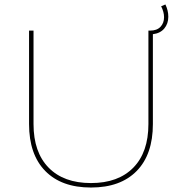

<svg xmlns="http://www.w3.org/2000/svg" viewBox="-20 -836 823 859"><path d="M733 -761Q733 -730 715 -708.5Q697 -687 664 -683V-281Q664 -145 591.5 -71Q519 3 387 3Q255 3 182.5 -71Q110 -145 110 -281V-699H130V-281Q130 -155 197.5 -86Q265 -17 387 -17Q509 -17 576.5 -86Q644 -155 644 -281V-699H651Q682 -699 698 -716Q714 -733 714 -759Q714 -782 701 -808L720 -816Q733 -789 733 -761Z"/></svg>

Font: Gontserrat Thin
Style: Regular
Weight: 250
Designer: Julieta Ulanovsky
Foundry: Julieta Ulanovsky
Version: Version 6.001